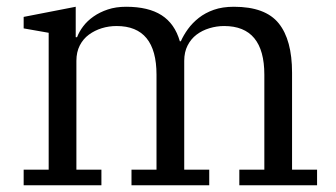

<svg xmlns="http://www.w3.org/2000/svg" viewBox="-20 -548 993 568"><path d="M50 -46H124V-451L50 -464V-498L204 -528V-438H208Q214 -454 226 -470Q238 -486 256.5 -499Q275 -512 299 -520Q323 -528 353 -528Q419 -528 458 -503Q497 -478 512 -426H515Q523 -444 536 -462Q549 -480 568 -495Q587 -510 612.5 -519Q638 -528 672 -528Q765 -528 804.5 -479Q844 -430 844 -333V-46H918V0H688V-46H762V-327Q762 -471 643 -471Q621 -471 599.5 -464.5Q578 -458 561.5 -445.5Q545 -433 535 -413.5Q525 -394 525 -368V-46H599V0H369V-46H443V-327Q443 -471 325 -471Q302 -471 281 -464.5Q260 -458 243 -445.5Q226 -433 216 -413.5Q206 -394 206 -368V-46H280V0H50Z"/></svg>

Font: IBM Plex Serif
Style: Regular
Weight: 400
Designer: Mike Abbink, Paul van der Laan, Pieter van Rosmalen
Foundry: Bold Monday
Version: Version 2.6